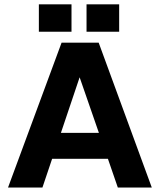

<svg xmlns="http://www.w3.org/2000/svg" viewBox="-20 -842 718 862"><path d="M368.5 -822.5H515V-699.5H368.5ZM154.5 -822.5H301V-699.5H154.5ZM661.5 0H509L464.5 -129H214L170.5 0H16L256.5 -650.5H423ZM337.5 -495 253.5 -245.5H424Z"/></svg>

Font: Overused Grotesk
Style: Bold
Weight: 710
Version: Version 0.004